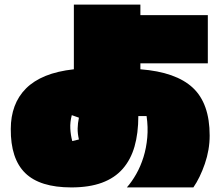

<svg xmlns="http://www.w3.org/2000/svg" viewBox="-20 -757 960 837"><path d="M886 -481H592V-455Q747 -443 820.5 -374.5Q894 -306 894 -166Q894 -104 873 -43Q852 18 823 60H533Q555 35 574 1.5Q593 -32 605.5 -72Q618 -112 622 -157.5Q626 -203 619 -251H583Q583 -176 566.5 -118.5Q550 -61 515 -21Q480 19 424.5 39.5Q369 60 291 60Q154 60 90 -2.5Q26 -65 27 -195Q27 -249 43.5 -293.5Q60 -338 93.5 -371.5Q127 -405 178.5 -426Q230 -447 302 -455V-737H592V-691H886ZM324 -244 293 -255Q285 -225 286.5 -196.5Q288 -168 295 -142L324 -149Q318 -175 318.5 -197.5Q319 -220 324 -244Z"/></svg>

Font: ChangwonDangamAsac Bold
Style: Regular
Weight: 700
Designer: Choi Chi-young, Lee Youngbeen, Kim Jungjin, Yoon Jihee, Han Dohee
Foundry: YoonDesign Inc.
Version: Version 1.010;Build 20210623